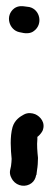

<svg xmlns="http://www.w3.org/2000/svg" viewBox="-20 -504 170 627"><path d="M104 11C102 -9 100 -30 102 -49V-57C105 -59 114 -67 119 -77C130 -104 111 -124 95 -131C85 -135 71 -137 58 -130C45 -123 28 -112 21 -89C12 -57 15 -16 18 15C18 21 17 29 16 38L13 52C10 67 18 79 22 85C37 105 65 108 83 94C91 88 96 79 98 68L99 67L101 51C103 40 104 25 104 13ZM43 -399 58 -396C65 -395 80 -394 91 -403C121 -425 111 -473 76 -481L61 -483C54 -484 40 -486 27 -477C-5 -453 10 -406 43 -399Z"/></svg>

Font: Stray Cat
Style: Blk
Weight: 900
Version: Version 1.0